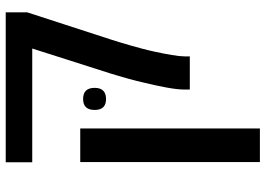

<svg xmlns="http://www.w3.org/2000/svg" viewBox="-146 -524 911 658"><g transform="rotate(-90 309.0 -195.5)"><path d="M330.6 0V-18.6Q330.6 -42 337.6 -80.1Q344.7 -118.2 354.5 -158.2Q358.9 -178.2 367.9 -211.2Q377 -244.1 386.2 -273.4L471.2 -540H81.5V-630.9H595.2V-557.1L502.4 -271.5Q498.5 -259.8 492.4 -239.5Q486.3 -219.2 480.2 -198.2Q474.1 -177.2 470.7 -163.1Q465.8 -145.5 459.7 -117.4Q453.6 -89.4 449 -61.8Q444.3 -34.2 444.3 -18.6V0ZM82 240.2V-375.5H197.3V240.2ZM297.9 -287.1Q260.7 -287.1 260.7 -326.2Q260.7 -365.7 298.3 -365.7Q336.4 -365.7 336.4 -326.2Q336.4 -287.1 297.9 -287.1Z"/></g></svg>

Font: Open Sans SemiBold
Style: Regular
Weight: 600
Designer: Monotype Design Team
Foundry: Monotype Imaging Inc.
Version: Version 3.003; ttfautohint (v1.8.4)